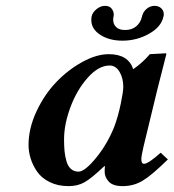

<svg xmlns="http://www.w3.org/2000/svg" viewBox="-20 -630 597 660"><path d="M542 -574.2Q535.6 -538.6 493.2 -514.4Q450.7 -490.2 400.9 -490.2Q355.5 -490.2 324.7 -510.3Q293.9 -530.3 293.9 -561Q293.9 -569.3 294.9 -573.2Q297.9 -587.4 311.8 -598.6Q325.7 -609.9 340.8 -609.9Q356.4 -609.9 363.8 -600.3Q371.1 -590.8 371.1 -579.1Q371.1 -577.6 370.6 -575.2Q370.1 -572.8 370.1 -571.8Q369.1 -568.8 369.1 -562Q369.1 -546.9 379.2 -536.9Q389.2 -526.9 410.2 -526.9Q433.1 -526.9 448 -539.3Q462.9 -551.8 467.8 -571.8Q470.7 -587.9 483.2 -598.9Q495.6 -609.9 511.2 -609.9Q525.4 -609.9 534.2 -601.6Q543 -593.3 543 -581.1Q543 -576.2 542 -574.2ZM373 -194.8Q386.2 -230.5 395 -272.9Q403.8 -315.4 403.8 -331.1Q403.8 -361.3 390.9 -383.1Q377.9 -404.8 356.9 -404.8Q318.8 -404.8 281.5 -362.8Q244.1 -320.8 222.2 -261.7Q200.2 -202.6 200.2 -150.9Q200.2 -127.4 201.9 -110.1Q203.6 -92.8 208.5 -75.7Q213.4 -58.6 223.9 -49.3Q234.4 -40 250 -40Q271.5 -40 310.3 -87.4Q349.1 -134.8 373 -194.8ZM339.8 -39.1Q339.8 -52.2 340.8 -58.1L338.9 -59.1Q293.5 -16.1 270 -3.2Q246.6 9.8 215.8 9.8Q178.7 9.8 150.6 -4.2Q122.6 -18.1 107.4 -40.3Q92.3 -62.5 85.2 -85.7Q78.1 -108.9 78.1 -131.8Q78.1 -188.5 105.2 -246.6Q132.3 -304.7 172.9 -347.2Q213.4 -389.6 262.5 -416.7Q311.5 -443.8 354 -443.8Q420.9 -443.8 438 -392.1Q471.2 -415.5 495.1 -443.8L549.8 -446.8Q551.8 -446.8 551.8 -443.8L520.5 -320.8L473.1 -125Q465.8 -93.3 465.8 -83Q465.8 -66.9 475.1 -66.9Q489.7 -66.9 532.2 -105L557.1 -82Q502.4 -28.3 471.2 -9.3Q439.9 9.8 401.9 9.8Q368.2 9.8 354 -5.6Q339.8 -21 339.8 -39.1Z"/></svg>

Font: Linux Libertine G
Style: Semibold Italic
Weight: 600
Italic angle: -11.5°
Designer: Philipp H. Poll
Foundry: Philipp H. Poll
Version: Version 5.1.1